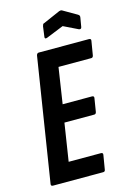

<svg xmlns="http://www.w3.org/2000/svg" viewBox="-125 -889 644 951"><g transform="rotate(-15 197.0 -414.0)"><path d="M25 0Q13 0 15 -11L115 -644Q118 -655 127 -655H384Q396 -655 394 -644L382 -572Q380 -561 371 -561H203L175 -377H325Q337 -377 335 -366L324 -298Q322 -287 313 -287H160L130 -94H295Q307 -94 305 -83L293 -11Q292 0 282 0ZM186 -715Q172 -710 174 -723L181 -775Q183 -782 184.5 -785Q186 -788 191 -789L278 -827Q286 -830 292 -827L363 -786Q368 -783 370 -779.5Q372 -776 371 -770L363 -723Q361 -711 349 -715L275 -751Z"/></g></svg>

Font: Sofia Sans Extra Condensed
Style: Bold Italic
Weight: 700
Italic angle: -9°
Designer: Botio Nikoltchev, Ani Petrova
Foundry: lettersoup
Version: Version 4.101